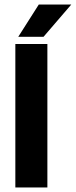

<svg xmlns="http://www.w3.org/2000/svg" viewBox="-20 -831 336 851"><path d="M61 -668 152 -811H296L173 -668ZM48 -636H190V0H48Z"/></svg>

Font: Teko Semibold
Style: Regular
Weight: 600
Designer: Manushi Parikh, Jonny Pinhorn
Foundry: Indian Type Foundry
Version: Version 1.105;PS 1.0;hotconv 1.0.78;makeotf.lib2.5.61930; tt